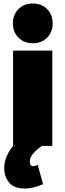

<svg xmlns="http://www.w3.org/2000/svg" viewBox="-20 -837 375 1101"><path d="M55 -547H280V0H55ZM168 -817Q218 -817 250 -785Q282 -753 282 -703Q282 -653 250 -621Q218 -589 168 -589Q118 -589 86 -621Q54 -653 54 -703Q54 -753 86 -785Q118 -817 168 -817ZM97 -43 220 0Q192 19 171.5 42Q151 65 151 90Q151 103 156 109.5Q161 116 171 116Q176 116 182.5 114Q189 112 196 108L227 219Q205 229 177 236.5Q149 244 120 244Q60 244 32 209.5Q4 175 4 127Q4 83 28 39.5Q52 -4 97 -43Z"/></svg>

Font: Alexandria Black
Style: Regular
Weight: 900
Designer: Mohamed Gaber
Foundry: Kief Type Foundry
Version: Version 5.100